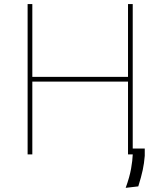

<svg xmlns="http://www.w3.org/2000/svg" viewBox="-20 -747 781 929"><path d="M113.6 0V-727.3H136.4V-375H599.4V-727.3H622.2V0H599.4V-352.3H136.4V0ZM680.4 -28.4V7.1Q677.6 43 670.6 75.6Q663.7 108.3 649.1 154.8L588.1 161.9Q606.9 110.4 614.2 69.2Q621.4 28.1 622.2 1.4V-28.4Z"/></svg>

Font: Inter UI Thin
Style: Regular
Weight: 100
Designer: Rasmus Andersson
Foundry: rsms
Version: 3.2;8d6f07862